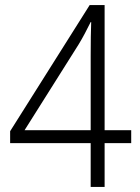

<svg xmlns="http://www.w3.org/2000/svg" viewBox="-20 -738 551 758"><path d="M498 -173H393V0H338V-173H20V-220L334 -718H393V-224H498ZM338 -224V-518Q338 -562 338.5 -592Q339 -622 340 -651H338Q326 -627 315 -606Q304 -585 290 -562L77 -224Z"/></svg>

Font: Noto Sans Arabic SemCond Light
Style: Regular
Weight: 300
Width: 4
Designer: Monotype Design Team, Nadine Chahine, Nizar Qandah and Khaled Hosny
Foundry: Monotype Imaging Inc.
Version: Version 2.012; ttfautohint (v1.8.4.7-5d5b)